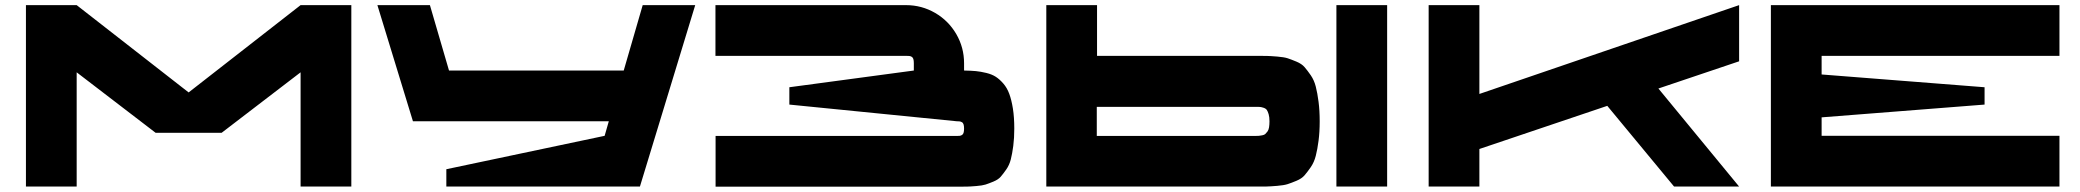

<svg xmlns="http://www.w3.org/2000/svg" viewBox="-20 -720 8026 741"><path d="M1140.1 -700.2H1335.9V0H1140.1V-440.9L835.4 -207.5H580.6L275.9 -440.9V0H80.1V-700.2H275.9L708 -363.3Z M2460.4 -700.2H2663.1L2449.7 0H1702.6V-66.9L2313.5 -195.8L2329.6 -252H1573.7L1436.5 -700.2H1639.2L1712.9 -447.8H2387.2Z M3700.7 -447.8Q3727.5 -447.3 3746.1 -445.6Q3764.6 -443.8 3786.6 -438.5Q3808.6 -433.1 3823.2 -423.6Q3837.9 -414.1 3852.3 -397.5Q3866.7 -380.9 3875.2 -357.7Q3883.8 -334.5 3889.2 -300.8Q3894.5 -267.1 3894.5 -223.6Q3894.5 -187 3890.6 -157Q3886.7 -127 3881.1 -105Q3875.5 -83 3863.5 -65.9Q3851.6 -48.8 3842 -37.8Q3832.5 -26.9 3814.2 -19.3Q3795.9 -11.7 3783.7 -7.8Q3771.5 -3.9 3748 -2Q3724.6 0 3711.2 0.2Q3697.8 0.5 3670.4 0.5H2741.7V-195.3H3672.4Q3680.2 -195.3 3683.8 -195.8Q3687.5 -196.3 3692.1 -198.7Q3696.8 -201.2 3698.7 -207.3Q3700.7 -213.4 3700.7 -223.6Q3700.7 -233.9 3698.7 -240Q3696.8 -246.1 3692.1 -248.5Q3687.5 -251 3683.8 -251.5Q3680.2 -252 3672.4 -252L3026.4 -316.4V-383.3L3506.8 -447.8V-476.1Q3506.8 -486.3 3504.9 -492.4Q3502.9 -498.5 3498.3 -501Q3493.7 -503.4 3490 -503.9Q3486.3 -504.4 3478.5 -504.4H2741.2V-700.2H3476.6Q3537.1 -700.2 3588.9 -670.2Q3640.6 -640.1 3670.7 -588.4Q3700.7 -536.6 3700.7 -476.1Z M5137.7 -700.2H5333.5V0H5137.7ZM4822.3 -504.4Q4852.5 -504.4 4867.7 -504.2Q4882.8 -503.9 4909.4 -501.7Q4936 -499.5 4949.5 -495.1Q4962.9 -490.7 4983.4 -482.2Q5003.9 -473.6 5014.6 -461.2Q5025.4 -448.7 5038.6 -429.7Q5051.8 -410.6 5058.1 -385.7Q5064.5 -360.8 5068.8 -327.1Q5073.2 -293.5 5073.2 -252Q5073.2 -210.4 5068.8 -177Q5064.5 -143.6 5058.1 -118.7Q5051.8 -93.8 5038.6 -74.7Q5025.4 -55.7 5014.6 -43.2Q5003.9 -30.8 4983.4 -22.2Q4962.9 -13.7 4949.2 -9.3Q4935.5 -4.9 4909.2 -2.7Q4882.8 -0.5 4867.7 -0.2Q4852.5 0 4821.8 0H4018.1V-700.2H4213.9V-504.4ZM4822.8 -195.3Q4833.5 -195.3 4838.4 -195.8Q4843.3 -196.3 4851.3 -197.8Q4859.4 -199.2 4863.3 -202.9Q4867.2 -206.5 4871.6 -212.4Q4876 -218.3 4877.7 -228.3Q4879.4 -238.3 4879.4 -252Q4879.4 -268.1 4876.2 -279.1Q4873 -290 4869.1 -295.7Q4865.2 -301.3 4856.2 -304.2Q4847.2 -307.1 4841.6 -307.4Q4835.9 -307.6 4823.7 -307.6H4212.9V-195.3Z M6691.9 -700.2V-483.4L6380.4 -378.4L6691.9 0H6440.9L6183.1 -311.5L5689.5 -145V0H5493.7V-700.2H5689.5V-357.4Z M7928.2 -504.4H7010.3V-432.6L7639.2 -383.3V-316.4L7010.3 -267.1V-195.8H7928.2V0H6814.5V-700.2H7928.2Z"/></svg>

Font: Donpoligrafbum
Style: Bold
Weight: 700
Designer: Sasha Pavljenko
Version: Version 1.002;Fontself Maker 3.5.8